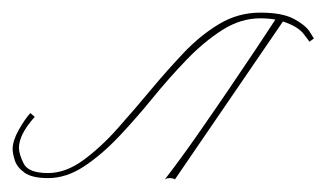

<svg xmlns="http://www.w3.org/2000/svg" viewBox="-140 -275 517 304"><path d="M272 -255Q307 -255 325.5 -245Q344 -235 350.5 -224.5Q357 -214 357 -214L350 -209Q350 -209 341 -221Q332 -233 308 -241L137 9Q137 9 135 8Q133 7 129 7Q125 7 123 8Q121 9 121 9Q145 -22 170.5 -58.5Q196 -95 220.5 -131Q245 -167 265 -197Q285 -227 296 -244Q285 -246 272 -246Q241 -246 212 -227.5Q183 -209 155.5 -180.5Q128 -152 101.5 -119.5Q75 -87 48 -58.5Q21 -30 -7 -11.5Q-35 7 -64 7Q-89 7 -101 -1.5Q-113 -10 -116.5 -21Q-120 -32 -120 -39Q-120 -52 -110.5 -69Q-101 -86 -92 -96L-85 -90Q-110 -62 -110 -41Q-110 -31 -102.5 -16Q-95 -1 -64 -1Q-36 -1 -8 -21.5Q20 -42 47 -72.5Q74 -103 99 -133Q124 -163 150.5 -191Q177 -219 207 -237Q237 -255 272 -255Z"/></svg>

Font: Kapakana Light
Style: Regular
Weight: 300
Designer: Kyosuke Nagai
Version: Version 1.000